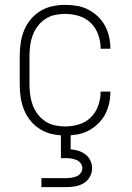

<svg xmlns="http://www.w3.org/2000/svg" viewBox="-20 -548 540 788"><path d="M247 8Q221 8 195 2.5Q169 -3 146 -17Q123 -31 106 -51.5Q89 -72 79 -96.5Q69 -121 65 -147.5Q61 -174 61 -200V-320Q61 -346 65 -372.5Q69 -399 79 -423.5Q89 -448 106 -468.5Q123 -489 146 -503Q169 -517 195 -522.5Q221 -528 247 -528Q272 -528 296 -524Q320 -520 341.5 -509Q363 -498 381 -481Q399 -464 410.5 -443Q422 -422 427.5 -398Q433 -374 433 -350Q433 -349 433 -349Q433 -349 433 -348H393Q393 -348 393 -348.5Q393 -349 393 -349Q393 -378 383 -406Q373 -434 352.5 -454Q332 -474 304 -482.5Q276 -491 247 -491Q226 -491 205 -486.5Q184 -482 166 -470Q148 -458 135 -441Q122 -424 114.5 -404Q107 -384 104 -362.5Q101 -341 101 -320V-200Q101 -179 104 -157.5Q107 -136 114.5 -116Q122 -96 135 -79Q148 -62 166 -50Q184 -38 205 -33.5Q226 -29 247 -29Q276 -29 304 -37.5Q332 -46 352.5 -66Q373 -86 383 -114Q393 -142 393 -171Q393 -171 393 -171.5Q393 -172 393 -172H433Q433 -171 433 -171Q433 -171 433 -170Q433 -146 427.5 -122Q422 -98 410.5 -77Q399 -56 381 -39Q363 -22 341.5 -11Q320 0 296 4Q272 8 247 8ZM150 220V183H250Q261 183 272 181.5Q283 180 293.5 176Q304 172 311 162.5Q318 153 318 142Q318 131 311 122Q304 113 293.5 108.5Q283 104 272 102.5Q261 101 250 101H230V0H270V65Q286 66 302 71Q318 76 331 86Q344 96 351 111Q358 126 358 142Q358 161 348.5 178Q339 195 322.5 204.5Q306 214 287.5 217Q269 220 250 220Z"/></svg>

Font: Zed Sans Extralight
Style: Regular
Weight: 200
Designer: Belleve Invis
Foundry: Belleve Invis
Version: Version 1.0.0; ttfautohint (v1.8.4)